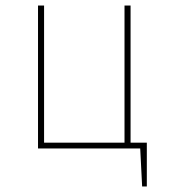

<svg xmlns="http://www.w3.org/2000/svg" viewBox="-20 -539 612 697"><path d="M454 -21H513V138H496L489 0H118V-519H140V-21H432V-519H454Z"/></svg>

Font: FiraGO Thin
Style: Regular
Weight: 100
Designer: bBox Type
Foundry: bBox Type GmbH
Version: Version 1.001;PS 001.001;hotconv 1.0.88;makeotf.lib2.5.64775